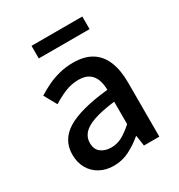

<svg xmlns="http://www.w3.org/2000/svg" viewBox="-163 -776 836 897"><g transform="rotate(-30 255.5 -327.0)"><path d="M193 12Q151 12 118.5 -5.5Q86 -23 67.5 -55Q49 -87 49 -130Q49 -209 119 -252Q189 -295 342 -311Q342 -340 333.5 -364.5Q325 -389 304.5 -404Q284 -419 248 -419Q209 -419 173.5 -404Q138 -389 107 -369L69 -437Q94 -453 125 -468Q156 -483 191.5 -492Q227 -501 266 -501Q327 -501 366 -476.5Q405 -452 424 -405.5Q443 -359 443 -294V0H360L352 -56H349Q316 -28 277 -8Q238 12 193 12ZM224 -68Q257 -68 284.5 -83.5Q312 -99 342 -126V-247Q269 -238 226.5 -223Q184 -208 165.5 -186.5Q147 -165 147 -137Q147 -101 169.5 -84.5Q192 -68 224 -68ZM138 -598V-666H412V-598Z"/></g></svg>

Font: Assistant ExtraLight SemiBold
Style: Regular
Weight: 600
Version: Version 3.000